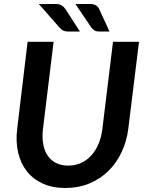

<svg xmlns="http://www.w3.org/2000/svg" viewBox="-20 -932 732 960"><path d="M321 -104Q356 -104 385.2 -117.2Q414.5 -130.5 436.5 -154.8Q458.5 -179 472.8 -213Q487 -247 492 -288.5L545 -723H675L621.5 -288.5Q613.5 -224.5 587.5 -170Q561.5 -115.5 520.8 -76Q480 -36.5 425.8 -14.2Q371.5 8 307 8Q242.5 8 193.8 -14.2Q145 -36.5 114 -76Q83 -115.5 70.5 -170Q58 -224.5 66 -288.5L118 -723H248L195 -289Q190 -247.5 195.8 -213.2Q201.5 -179 217.8 -154.8Q234 -130.5 259.8 -117.2Q285.5 -104 321 -104ZM430.5 -912Q449 -912 460 -905Q471 -898 476.5 -885.5L527.5 -774.5H473.5Q460.5 -774.5 453.5 -779.2Q446.5 -784 438 -792.5L357 -912ZM259 -912Q277.5 -912 288.8 -904.8Q300 -897.5 308 -885.5L379.5 -774.5H318.5Q305.5 -774.5 296.5 -779Q287.5 -783.5 279 -792.5L174 -912Z"/></svg>

Font: Lato 2
Style: Bold Italic
Weight: 700
Italic angle: -7°
Designer: Lukasz Dziedzic with Adam Twardoch and Botio Nikoltchev
Foundry: tyPoland Lukasz Dziedzic
Version: Version 2.015; 2015-08-06; http://www.latofonts.com/